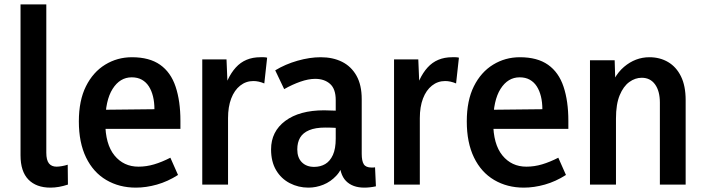

<svg xmlns="http://www.w3.org/2000/svg" viewBox="-20 -845 3232 879"><path d="M74 -134V-825H192V-146Q192 -112 204 -97Q216 -82 239 -82Q249 -82 263.5 -84.5Q278 -87 290 -91L291 0Q270 7 250 10.5Q230 14 211 14Q146 14 110 -23Q74 -60 74 -134Z M602 14Q526 14 466.5 -21Q407 -56 374 -124Q341 -192 341 -289Q341 -385 373.5 -450Q406 -515 461.5 -549Q517 -583 584 -583Q664 -583 713 -548.5Q762 -514 784 -448Q806 -382 806 -292V-255H407L409 -342L687 -345Q687 -377 680.5 -403.5Q674 -430 661.5 -449.5Q649 -469 629.5 -480Q610 -491 583 -491Q529 -491 495.5 -438Q462 -385 462 -285Q462 -185 504 -133.5Q546 -82 614 -82Q650 -82 685.5 -92.5Q721 -103 760 -123L795 -44Q748 -14 698.5 0Q649 14 602 14Z M906 0V-573H1017L1024 -405H998Q1017 -489 1059.5 -536Q1102 -583 1172 -583Q1180 -583 1187.5 -583Q1195 -583 1203 -581L1190 -463Q1164 -474 1140 -474Q1106 -474 1079.5 -453Q1053 -432 1038.5 -394Q1024 -356 1024 -304V0Z M1534 -114 1557 -113Q1546 -69 1520 -41Q1494 -13 1460.5 0.5Q1427 14 1392 14Q1346 14 1306.5 -6.5Q1267 -27 1244 -66Q1221 -105 1221 -161Q1221 -243 1286 -291.5Q1351 -340 1464 -340Q1486 -340 1515.5 -338.5Q1545 -337 1568 -332V-254Q1543 -258 1520.5 -259.5Q1498 -261 1469 -261Q1424 -261 1395.5 -249Q1367 -237 1354 -215Q1341 -193 1341 -161Q1341 -123 1362 -102Q1383 -81 1418 -81Q1447 -81 1469 -94Q1491 -107 1504 -135.5Q1517 -164 1517 -210V-387Q1517 -438 1491 -461Q1465 -484 1423 -484Q1392 -484 1355 -471Q1318 -458 1281 -437L1240 -523Q1286 -551 1342 -567Q1398 -583 1448 -583Q1504 -583 1546 -562Q1588 -541 1612 -498.5Q1636 -456 1636 -391V-141Q1636 -108 1645.5 -93Q1655 -78 1681 -78Q1684 -78 1688.5 -78Q1693 -78 1697 -79L1701 8Q1687 11 1673.5 12.5Q1660 14 1648 14Q1594 14 1564 -16.5Q1534 -47 1534 -114Z M1784 0V-573H1895L1902 -405H1876Q1895 -489 1937.5 -536Q1980 -583 2050 -583Q2058 -583 2065.5 -583Q2073 -583 2081 -581L2068 -463Q2042 -474 2018 -474Q1984 -474 1957.5 -453Q1931 -432 1916.5 -394Q1902 -356 1902 -304V0Z M2378 14Q2302 14 2242.5 -21Q2183 -56 2150 -124Q2117 -192 2117 -289Q2117 -385 2149.5 -450Q2182 -515 2237.5 -549Q2293 -583 2360 -583Q2440 -583 2489 -548.5Q2538 -514 2560 -448Q2582 -382 2582 -292V-255H2183L2185 -342L2463 -345Q2463 -377 2456.5 -403.5Q2450 -430 2437.5 -449.5Q2425 -469 2405.5 -480Q2386 -491 2359 -491Q2305 -491 2271.5 -438Q2238 -385 2238 -285Q2238 -185 2280 -133.5Q2322 -82 2390 -82Q2426 -82 2461.5 -92.5Q2497 -103 2536 -123L2571 -44Q2524 -14 2474.5 0Q2425 14 2378 14Z M3001 0V-375Q3001 -428 2979 -458.5Q2957 -489 2918 -489Q2888 -489 2861 -469.5Q2834 -450 2817 -409Q2800 -368 2800 -302V0H2681V-569H2794L2799 -405H2762Q2785 -495 2837 -539Q2889 -583 2953 -583Q3001 -583 3038.5 -561Q3076 -539 3097.5 -495.5Q3119 -452 3119 -387V0Z"/></svg>

Font: Yaldevi SemiBold
Style: Regular
Weight: 600
Designer: Sol Matas, Rajitha Manaperi, Kosala Senevirathne
Foundry: Mooniak
Version: Version 1.100